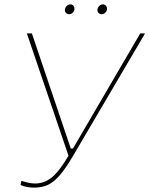

<svg xmlns="http://www.w3.org/2000/svg" viewBox="-20 -853 684 879"><path d="M74 -6 78 -25Q97 -19 112 -16Q127 -13 141 -13Q185 -13 220.5 -43.5Q256 -74 302 -154L298 -127L103 -700H126L304 -173H314L622 -700H644L316 -142Q281 -82 253.5 -50.5Q226 -19 199 -6.5Q172 6 136 6Q120 6 103.5 3Q87 0 74 -6ZM277 -807Q277 -817 284.5 -825Q292 -833 302 -833Q311 -833 316 -827Q321 -821 321 -813Q321 -803 313.5 -795.5Q306 -788 297 -788Q288 -788 282.5 -793.5Q277 -799 277 -807ZM426 -807Q426 -817 433.5 -825Q441 -833 451 -833Q460 -833 465 -827Q470 -821 470 -813Q470 -803 462.5 -795.5Q455 -788 446 -788Q437 -788 431.5 -793.5Q426 -799 426 -807Z"/></svg>

Font: Fixel Italic Variable Display Thin
Style: Italic
Weight: 100
Italic angle: -10°
Designer: AlfaBravo + MacPaw
Foundry: Kyrylo Tkachov, Marchela Mozhyna, Serhii Makarenko, Maria Weinstein, Zakhar Kryvoshyya
Version: Version 1.210;Glyphs 3.2 (3217)